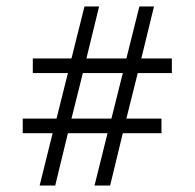

<svg xmlns="http://www.w3.org/2000/svg" viewBox="-20 -646 599 591"><path d="M477 -236H358L319 -75H271L311 -236H189L150 -75H102L142 -236H50V-281H154L189 -421H81V-466H200L240 -626H285L246 -466H369L409 -626H454L415 -466H509V-421H404L369 -281H477ZM200 -281H323L358 -421H235Z"/></svg>

Font: Castoro Titling
Style: Regular
Weight: 400
Version: Version 2.04